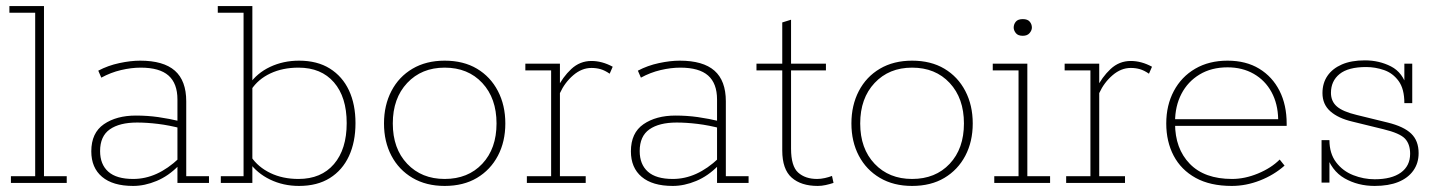

<svg xmlns="http://www.w3.org/2000/svg" viewBox="-20 -603 4747 633"><path d="M16 0V-22H96V-561H11V-583H125V-22H200V0Z M419 10Q352 10 316.5 -20Q281 -50 281 -104Q281 -165 322.5 -193.5Q364 -222 428 -222Q466 -222 501.5 -217Q537 -212 579 -202L565 -195V-275Q565 -328 535.5 -354Q506 -380 444 -380Q413 -380 379 -372Q345 -364 314 -347L304 -370Q336 -387 373.5 -395Q411 -403 442 -403Q519 -403 556.5 -370Q594 -337 594 -269V-22H669V0H565V-59L569 -57Q536 -23 496.5 -6.5Q457 10 419 10ZM419 -13Q459 -13 496.5 -30Q534 -47 570 -81L565 -68V-190L580 -179Q538 -190 501 -194.5Q464 -199 432 -199Q374 -199 342 -176.5Q310 -154 310 -105Q310 -61 337 -37Q364 -13 419 -13Z M966 10Q914 10 870.5 -11Q827 -32 801 -69L812 -64V0H708V-22H783V-561H698V-583H812V-332L801 -324Q827 -362 870.5 -382.5Q914 -403 966 -403Q1026 -403 1067.5 -377Q1109 -351 1130.5 -305Q1152 -259 1152 -197Q1152 -135 1130.5 -88.5Q1109 -42 1067.5 -16Q1026 10 966 10ZM964 -13Q1039 -13 1081 -62Q1123 -111 1123 -197Q1123 -283 1081 -331.5Q1039 -380 964 -380Q912 -380 871.5 -361Q831 -342 808 -307L812 -325V-73L808 -86Q831 -52 871.5 -32.5Q912 -13 964 -13Z M1446 10Q1385 10 1340 -16.5Q1295 -43 1270.5 -89.5Q1246 -136 1246 -196Q1246 -256 1270.5 -303Q1295 -350 1340 -376.5Q1385 -403 1446 -403Q1508 -403 1552.5 -376.5Q1597 -350 1621.5 -303Q1646 -256 1646 -196Q1646 -136 1621.5 -89.5Q1597 -43 1552.5 -16.5Q1508 10 1446 10ZM1446 -13Q1523 -13 1570 -63Q1617 -113 1617 -196Q1617 -279 1570 -329.5Q1523 -380 1446 -380Q1370 -380 1322.5 -329.5Q1275 -279 1275 -196Q1275 -113 1322.5 -63Q1370 -13 1446 -13Z M1717 0V-22H1797V-371H1712V-393H1826V-310H1816Q1835 -349 1863.5 -375.5Q1892 -402 1930 -402Q1965 -402 2000 -383L1990 -360Q1974 -371 1960 -375Q1946 -379 1930 -379Q1898 -379 1870 -355Q1842 -331 1826 -296V-22H1911V0Z M2198 10Q2131 10 2095.5 -20Q2060 -50 2060 -104Q2060 -165 2101.5 -193.5Q2143 -222 2207 -222Q2245 -222 2280.5 -217Q2316 -212 2358 -202L2344 -195V-275Q2344 -328 2314.5 -354Q2285 -380 2223 -380Q2192 -380 2158 -372Q2124 -364 2093 -347L2083 -370Q2115 -387 2152.5 -395Q2190 -403 2221 -403Q2298 -403 2335.5 -370Q2373 -337 2373 -269V-22H2448V0H2344V-59L2348 -57Q2315 -23 2275.5 -6.5Q2236 10 2198 10ZM2198 -13Q2238 -13 2275.5 -30Q2313 -47 2349 -81L2344 -68V-190L2359 -179Q2317 -190 2280 -194.5Q2243 -199 2211 -199Q2153 -199 2121 -176.5Q2089 -154 2089 -105Q2089 -61 2116 -37Q2143 -13 2198 -13Z M2676 10Q2621 10 2590 -17.5Q2559 -45 2559 -107V-371H2474V-393H2559V-529L2588 -538V-393H2703V-371H2588V-113Q2588 -55 2611.5 -34Q2635 -13 2674 -13Q2686 -13 2699.5 -16Q2713 -19 2723 -23L2728 0Q2716 4 2702.5 7Q2689 10 2676 10Z M2987 10Q2926 10 2881 -16.5Q2836 -43 2811.5 -89.5Q2787 -136 2787 -196Q2787 -256 2811.5 -303Q2836 -350 2881 -376.5Q2926 -403 2987 -403Q3049 -403 3093.5 -376.5Q3138 -350 3162.5 -303Q3187 -256 3187 -196Q3187 -136 3162.5 -89.5Q3138 -43 3093.5 -16.5Q3049 10 2987 10ZM2987 -13Q3064 -13 3111 -63Q3158 -113 3158 -196Q3158 -279 3111 -329.5Q3064 -380 2987 -380Q2911 -380 2863.5 -329.5Q2816 -279 2816 -196Q2816 -113 2863.5 -63Q2911 -13 2987 -13Z M3258 0V-22H3338V-371H3253V-393H3367V-22H3442V0ZM3352 -485Q3336 -485 3329 -494Q3322 -503 3322 -512Q3322 -523 3329 -531.5Q3336 -540 3352 -540Q3368 -540 3375 -531.5Q3382 -523 3382 -512Q3382 -503 3374.5 -494Q3367 -485 3352 -485Z M3495 0V-22H3575V-371H3490V-393H3604V-310H3594Q3613 -349 3641.5 -375.5Q3670 -402 3708 -402Q3743 -402 3778 -383L3768 -360Q3752 -371 3738 -375Q3724 -379 3708 -379Q3676 -379 3648 -355Q3620 -331 3604 -296V-22H3689V0Z M4041 10Q3970 10 3922 -16.5Q3874 -43 3849.5 -89.5Q3825 -136 3825 -196Q3825 -256 3850 -303Q3875 -350 3920.5 -376.5Q3966 -403 4027 -403Q4088 -403 4131.5 -376.5Q4175 -350 4198.5 -303.5Q4222 -257 4222 -195V-188H3849V-210H4194Q4193 -261 4172 -299.5Q4151 -338 4113.5 -359.5Q4076 -381 4027 -381Q3974 -381 3935 -357.5Q3896 -334 3875 -293.5Q3854 -253 3854 -201V-196Q3854 -113 3902.5 -63Q3951 -13 4042 -13Q4084 -13 4127.5 -31Q4171 -49 4199 -77L4215 -57Q4180 -26 4134 -8Q4088 10 4041 10Z M4512 10Q4457 10 4413 -15Q4369 -40 4351 -98L4363 -105V-1H4337V-141H4363Q4363 -97 4385 -68Q4407 -39 4441.5 -25.5Q4476 -12 4512 -12Q4568 -12 4598.5 -34Q4629 -56 4629 -96Q4629 -128 4612 -146Q4595 -164 4541 -177L4439 -202Q4392 -213 4366 -236Q4340 -259 4340 -296Q4340 -329 4356.5 -353Q4373 -377 4404 -390.5Q4435 -404 4480 -404Q4527 -404 4566 -384Q4605 -364 4619 -314L4610 -309V-393H4636V-263H4610Q4610 -310 4591 -336Q4572 -362 4543 -372Q4514 -382 4484 -382Q4425 -382 4396.5 -359Q4368 -336 4368 -297Q4368 -269 4387.5 -252Q4407 -235 4453 -224L4555 -199Q4608 -186 4632.5 -162.5Q4657 -139 4657 -98Q4657 -65 4639.5 -40.5Q4622 -16 4590 -3Q4558 10 4512 10Z"/></svg>

Font: Rokkitt Thin
Style: Regular
Weight: 250
Version: Version 3.103